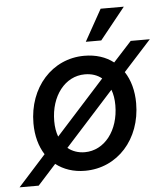

<svg xmlns="http://www.w3.org/2000/svg" viewBox="-86 -776 772 891"><g transform="rotate(-5 300.0 -330.5)"><path d="M-31 66H58L143 -28C179 0 225 16 279 16C430 16 542 -108 542 -276C542 -334 528 -385 502 -424L631 -566H542L457 -473C421 -501 375 -516 321 -516C171 -516 59 -391 59 -224C59 -166 73 -116 98 -77ZM285 -70C254 -70 227 -80 206 -97L433 -348C441 -327 445 -303 445 -275C445 -157 377 -70 285 -70ZM334 -580H406L524 -727H416ZM156 -226C156 -343 224 -430 316 -430C348 -430 374 -421 395 -404L168 -153C160 -174 156 -199 156 -226Z"/></g></svg>

Font: Uncut Sans Medium Italic
Style: Regular
Weight: 500
Italic angle: -11°
Designer: Kasper Nordkvist
Foundry: UNCUT.wtf
Version: Version 1.304;Glyphs 3.2 (3246)